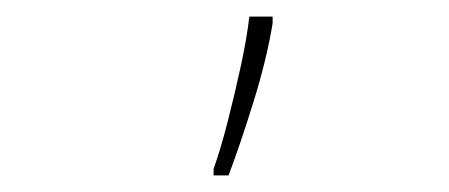

<svg xmlns="http://www.w3.org/2000/svg" viewBox="-20 -817 540 231"><path d="M237 -614Q245 -636 253.5 -669Q262 -702 269.5 -736.5Q277 -771 280 -797H308V-789Q301 -746 285 -694.5Q269 -643 255 -606H237Z"/></svg>

Font: Noto Sans Mono ExtraCondensed Thin
Style: Regular
Weight: 100
Width: 2
Designer: Monotype Design Team
Foundry: Monotype Imaging Inc.
Version: Version 2.014; ttfautohint (v1.8.4.7-5d5b)